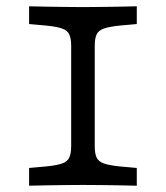

<svg xmlns="http://www.w3.org/2000/svg" viewBox="-20 -591 528 611"><path d="M235.5 -2.4Q211.3 -2.4 182.7 -2Q154 -1.6 125.4 -1.2Q96.8 -0.8 72.6 0V-56.5L125.8 -61.3Q159.7 -64.5 177 -70.6Q194.4 -76.6 200.4 -89.5Q206.5 -102.4 206.5 -125.8V-445.2Q206.5 -468.5 200.4 -481.5Q194.4 -494.4 177 -500.4Q159.7 -506.5 125.8 -509.7L72.6 -514.5V-571Q96.8 -570.2 125.4 -569.8Q154 -569.4 182.7 -569Q211.3 -568.5 235.5 -568.5H243.5H252.4Q276.6 -568.5 305.2 -569Q333.9 -569.4 362.9 -569.8Q391.9 -570.2 415.3 -571V-514.5L362.1 -509.7Q329 -506.5 311.3 -500.4Q293.5 -494.4 287.5 -481.5Q281.5 -468.5 281.5 -445.2V-125.8Q281.5 -102.4 287.5 -89.5Q293.5 -76.6 311.3 -70.6Q329 -64.5 362.1 -61.3L415.3 -56.5V0Q391.9 -0.8 362.9 -1.2Q333.9 -1.6 305.2 -2Q276.6 -2.4 252.4 -2.4H244.4Z"/></svg>

Font: Playfair 5pt SemiExpanded Light
Style: Regular
Weight: 300
Width: 6
Designer: Claus Eggers Sørensen
Foundry: Claus Eggers Sørensen
Version: Version 2.203